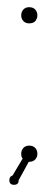

<svg xmlns="http://www.w3.org/2000/svg" viewBox="-20 -440 149 534"><path d="M78 -381Q72 -375 61 -375Q51 -375 45 -381.5Q39 -388 39 -397Q39 -407 45 -413.5Q51 -420 61 -420Q72 -420 78 -413.5Q84 -407 84 -397Q84 -389 78 -381ZM32 61Q32 74 19 74Q6 74 6 61Q6 51 15 48L43 1Q39 -3 39 -12Q39 -22 45 -28.5Q51 -35 61 -35Q72 -35 78 -28.5Q84 -22 84 -12Q84 -3 78 3.5Q72 10 61 10H60Z"/></svg>

Font: Wire One
Style: Regular
Weight: 400
Designer: Alexei Vanyashin, Gayaneh Bagdasaryan
Foundry: Cyreal
Version: Version 1.102; ttfautohint (v1.8.3)